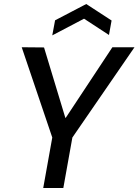

<svg xmlns="http://www.w3.org/2000/svg" viewBox="-20 -935 689 955"><path d="M195 0 240 -251 88 -700 199 -699 305 -349H307L539 -700H649L340 -251L295 0ZM240 -759 254 -834 409 -915 535 -833 522 -761 398 -842Z"/></svg>

Font: DM Sans 36pt Medium
Style: Italic
Weight: 500
Italic angle: -10°
Designer: Colophon Foundry, Jonny Pinhorn
Foundry: Colophon Foundry
Version: Version 4.004;gftools[0.9.30]